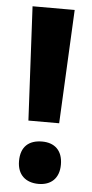

<svg xmlns="http://www.w3.org/2000/svg" viewBox="-53 -746 378 790"><g transform="rotate(5 136.0 -351.0)"><path d="M200 -244 223 -714H49L73 -244ZM49 -75C49 -18 84 12 137 12C187 12 222 -17 222 -75C222 -134 188 -163 137 -163C82 -163 49 -134 49 -75Z"/></g></svg>

Font: Noto Sans Gujarati Condensed ExtraBold
Style: Regular
Weight: 800
Width: 3
Designer: Jelle Bosma - Monotype Design Team, Universal Thirst
Foundry: Monotype Imaging Inc.
Version: Version 2.106